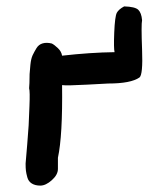

<svg xmlns="http://www.w3.org/2000/svg" viewBox="-20 -574 480 600"><path d="M106 6Q90 6 79.5 -0.5Q69 -7 65.5 -19.5Q62 -32 61 -40.5Q60 -49 60 -63Q61 -74 65 -122Q69 -170 69.5 -182Q70 -194 72 -241.5Q74 -289 71 -298L72 -315Q72 -333 72.5 -342.5Q73 -352 75 -371.5Q77 -391 82 -401.5Q87 -412 94 -423.5Q101 -435 113.5 -438.5Q126 -442 142 -438Q150 -434 161 -423.5Q172 -413 174 -400Q262 -410 338 -411Q335 -423 337 -472.5Q339 -522 345 -534Q351 -545 368 -554Q402 -553 412 -543.5Q422 -534 424 -511Q421 -497 424 -419Q427 -341 416 -332Q389 -313 318 -313Q316 -313 252.5 -309.5Q189 -306 174 -308Q176 -150 161 -81V-46Q161 -28 142 -11Q123 6 106 6Z"/></svg>

Font: Excalifont
Style: Regular
Weight: 400
Designer: Your Own Font Foundry (Virgil); Ján Filípek / DizajnDesign (Excalifont, modifications)
Foundry: Your Own Font Foundry (Virgil); Ján Filípek / DizajnDesign (Excalifont, modifications)
Version: Version 1.000;Glyphs 3.2 (3227)